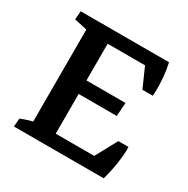

<svg xmlns="http://www.w3.org/2000/svg" viewBox="-118 -590 684 697"><g transform="rotate(30 224.0 -241.5)"><path d="M78.6 -7.3V-476.6H171.4V-7.3ZM126.5 0V-53.2H391.6L403.3 0ZM403.3 0 320.3 -30.3 381.8 -143.6H424.3Q425.3 -115.7 419.7 -76.7Q414.1 -37.6 403.3 0ZM118.7 -219.7V-276.4H335L331.1 -219.7ZM98.1 -430.2V-483.4H397.9L388.7 -430.2ZM364.3 -348.6 318.8 -451.2 397.9 -483.4Q405.3 -449.7 407.7 -414.8Q410.2 -379.9 407.7 -348.6ZM26.9 0 29.8 -34.7Q54.2 -44.9 91.3 -53.7L78.6 -13.2V-84H171.4V-13.2L160.6 -49.8L225.6 -35.6L222.7 0ZM223.6 -483.4 220.7 -448.7Q196.3 -438.5 159.2 -429.7L171.4 -470.2V-399.4H78.6V-470.2L89.8 -433.6L24.9 -447.8L27.8 -483.4Z"/></g></svg>

Font: Markazi Text Medium
Style: Regular
Weight: 500
Designer: Borna Izadpanah (Arabic designer), Fiona Ross (Arabic design director) and Florian Runge (Latin designer)
Foundry: Borna Izadpanah and Florian Runge
Version: Version 1.001